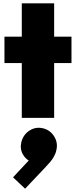

<svg xmlns="http://www.w3.org/2000/svg" viewBox="-20 -714 460 1163"><path d="M112 0V-694H308V0ZM7 -332V-492H413V-332ZM132 429 59 360 172 239 229 238Q216 252 201 260.5Q186 269 172 265Q138 256 118.5 221Q99 186 110 144Q122 100 160 76Q198 52 244 64Q287 76 310 115.5Q333 155 320 201Q316 219 302.5 241.5Q289 264 257 297Z"/></svg>

Font: Outfit Thin Black
Style: Regular
Weight: 900
Version: Version 1.100;gftools[0.9.27]